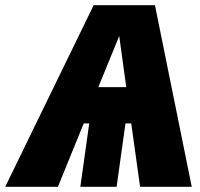

<svg xmlns="http://www.w3.org/2000/svg" viewBox="-83 -716 768 736"><path d="M420 -243H398L364 0H225L259 -243H238L139 0H-63L276 -696H511L652 0H454ZM401 -382 374 -578 294 -382Z"/></svg>

Font: FiraGO Heavy
Style: Italic
Weight: 900
Italic angle: -8°
Designer: bBox Type GmbH
Foundry: bBox Type GmbH
Version: Version 1.001